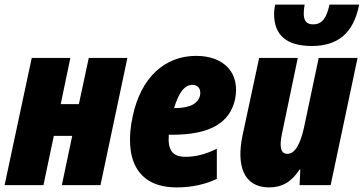

<svg xmlns="http://www.w3.org/2000/svg" viewBox="-29 -805 1582 835"><path d="M-9 0H160L205 -214H285L240 0H408L525 -553H357L314 -352H235L277 -553H109Z M739 10C808 10 865 -4 914 -27V-158C866 -134 820 -123 779 -123C723 -123 700 -149 705 -219H721C881 -219 970 -269 993 -372C1017 -487 946 -562 824 -562C688 -562 584 -469 548 -299C510 -121 562 10 739 10ZM808 -436C834 -436 846 -416 841 -390C833 -356 799 -335 733 -335H728C748 -401 773 -436 808 -436Z M1327 -605C1437 -605 1508 -657 1533 -785H1404C1391 -724 1370 -699 1333 -699C1303 -699 1292 -716 1292 -746C1292 -759 1293 -770 1296 -785H1168C1164 -770 1163 -752 1163 -744C1163 -656 1213 -605 1327 -605ZM1141 10C1198 10 1239 -14 1274 -68H1277L1274 0H1409L1526 -553H1357L1293 -250C1276 -172 1251 -136 1221 -136C1191 -136 1185 -167 1198 -227L1266 -553H1098L1026 -217C998 -86 1030 10 1141 10Z"/></svg>

Font: Noto Sans Condensed Black
Style: Italic
Weight: 900
Width: 3
Italic angle: -12°
Designer: Monotype Design Team
Foundry: Monotype Imaging Inc.
Version: Version 2.013